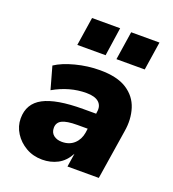

<svg xmlns="http://www.w3.org/2000/svg" viewBox="-135 -835 856 950"><g transform="rotate(20 293.0 -360.5)"><path d="M194 11Q146 11 108 -11Q70 -33 47.5 -68.5Q25 -104 25 -145Q25 -223 92 -258.5Q159 -294 300 -294H368L369 -303Q375 -336 354.5 -355Q334 -374 288 -374Q200 -374 116 -326L83 -444Q122 -470 185.5 -486.5Q249 -503 313 -503Q404 -503 455 -470Q506 -437 523.5 -381.5Q541 -326 530 -261L489 0H324L335 -71Q311 -27 274.5 -8Q238 11 194 11ZM256 -105Q295 -105 320 -128Q345 -151 351 -188L354 -210H300Q244 -210 219.5 -197.5Q195 -185 195 -157Q195 -132 212 -118.5Q229 -105 256 -105ZM370 -582 393 -732H542L519 -582ZM164 -582 187 -732H335L313 -582Z"/></g></svg>

Font: Nunito Sans Black
Style: Italic
Weight: 900
Italic angle: -9°
Designer: Vernon Adams
Foundry: Vernon Adams
Version: Version 3.006; ttfautohint (v1.8.3)